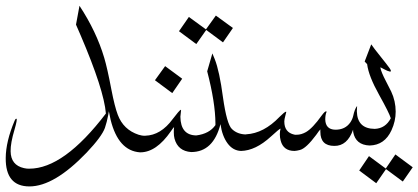

<svg xmlns="http://www.w3.org/2000/svg" viewBox="-187 -528 1462 671"><path d="M178.7 -78.6ZM-84 123.5Q-168 123.5 -167 23.9Q-166.5 -33.7 -136.2 -105.5Q-132.3 -114.7 -129.2 -112.8Q-126 -110.8 -136.2 -75.2Q-150.4 -27.8 -149.9 0.5Q-149.4 49.3 -103 59.6Q-92.3 62 -84.5 61.5Q36.1 61.5 183.1 -131.3Q176.3 -214.4 94.7 -404.8Q87.4 -421.9 78.6 -441.9L90.8 -507.8Q149.9 -418 177.2 -326.2Q188 -290 202.1 -215.8Q213.9 -154.8 224.6 -127Q244.1 -74.7 297.4 -57.1Q309.1 -53.2 320.3 -53.7Q329.6 -52.2 330.1 -41Q330.6 -19 313 -1.5Q307.1 4.4 302.2 4.4Q226.6 -1 199.7 -108.9L193.4 -139.2Q191.4 -127.9 191.4 -127Q186.5 -101.1 179.7 -81.1Q168.5 -50.3 115.7 5.4Q2.4 123.5 -84 123.5Z M445.8 -142.6Q443.8 -125.5 443.4 -120.1Q444.3 -55.2 499.5 -54.7Q508.8 -53.2 508.8 -32.7Q508.8 -13.2 492.7 -1Q486.3 3.4 481 3.4Q434.6 0 422.9 -43.5Q420.4 -52.7 420.4 -65.7Q420.4 -78.6 421.4 -84Q418.9 -82 410.2 -69.3Q359.4 4.4 303.2 4.4H302.2Q293.9 2.4 293.9 -17.1Q293.9 -35.6 311 -49.3Q316.4 -53.2 320.8 -53.7Q375 -55.2 416.5 -111.8Q439 -141.6 444.8 -144.5ZM449.7 -252.9 415 -202.6 354.5 -247.6 390.1 -296.9Z M656.2 -0.5ZM583.5 -94.2Q558.6 3.4 481 3.4Q473.1 0.5 471.7 -10.3Q471.7 -38.6 488.8 -49.3Q495.6 -54.2 499 -54.7Q544.9 -60.5 565.9 -90.8V-97.2Q565.4 -169.9 537.1 -278.8L555.2 -341.3Q561 -326.7 563.5 -321.3Q580.1 -279.3 592.3 -187.5Q605.5 -94.2 623.5 -77.1Q642.6 -58.6 673.3 -58.1Q679.2 -57.6 680.2 -38.1Q680.7 -20.5 665 -4.9Q660.2 0 655.3 -0.5Q627 -1.5 608.2 -27.1Q589.4 -52.7 583.5 -94.2ZM533.7 -423.3 499 -374 438.5 -418.9 473.1 -468.8 532.7 -425.3 567.4 -473.6 627 -430.2 592.3 -379.9Z M954.6 -137.7Q949.7 -127 949.7 -110.4Q950.7 -75.7 984.4 -74.7Q1019.5 -74.2 1037.6 -100.6Q1044.9 -111.8 1047.4 -123Q1052.2 -146.5 1061 -157.7Q1060.1 -149.9 1060.1 -139.2Q1061.5 -78.1 1122.6 -77.6Q1129.4 -75.2 1129.9 -57.1Q1130.4 -40.5 1114.3 -24.9Q1109.4 -20 1104.5 -19.5Q1055.7 -21.5 1047.4 -66.4Q1047.4 -67.9 1047.1 -71Q1046.9 -74.2 1046.9 -74.7Q1026.9 -17.6 981.4 -18.1Q932.6 -18.1 932.6 -67.4V-75.7Q928.7 -72.3 918 -56.6Q882.8 -9.3 861.3 -3.9Q850.6 -1 842.3 -0.5Q803.2 -0.5 793.9 -36.6Q791 -47.4 791 -58.3Q791 -69.3 793.5 -78.6Q789.6 -78.1 759.8 -50.8Q706.1 -1.5 655.3 -0.5Q647.5 -3.4 647 -21Q646.5 -36.6 657.5 -47.4Q668.5 -58.1 673.3 -58.6Q734.9 -62 790 -119.6Q807.6 -137.2 812.5 -137.7L813.5 -136.7Q813 -134.8 810.1 -123Q806.6 -110.8 806.6 -103.5Q806.6 -65.4 841.3 -57.6Q845.7 -56.6 850.1 -57.1Q865.7 -57.1 882.3 -66.4Q905.3 -79.6 937 -124Q948.2 -139.2 952.1 -138.7Q955.1 -138.2 954.6 -137.7Z M1104.5 -19.5Q1098.6 -19.5 1099.1 -40Q1099.1 -58.1 1113.8 -72.8Q1119.1 -77.1 1122.6 -77.6Q1160.2 -79.1 1178.7 -114.7Q1173.8 -132.3 1137.7 -197Q1101.6 -261.7 1096.2 -302.7V-303.7L1087.4 -313L1110.4 -373Q1119.6 -359.4 1142.8 -330.6Q1166 -301.8 1174.6 -289.6Q1183.1 -277.3 1175.8 -277.8Q1167.5 -279.3 1154.8 -286.4Q1142.1 -293.5 1142.1 -292.5Q1144.5 -277.3 1161.6 -244.6Q1178.7 -211.9 1180.2 -208Q1195.8 -174.8 1195.8 -137.7Q1195.8 -104.5 1181.2 -72.8Q1157.2 -20.5 1104.5 -19.5ZM1162.1 63 1127.9 112.3 1068.4 67.9 1102.5 17.6 1161.1 61 1194.8 11.7 1255.4 56.6 1220.7 106.4Z"/></svg>

Font: AMoshref-Thulth
Style: Regular
Weight: 400
Designer: Ali Moshref
Foundry: Ali Moshref
Version: Version 0.1